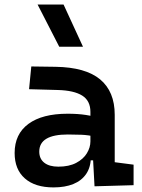

<svg xmlns="http://www.w3.org/2000/svg" viewBox="-20 -815 626 845"><path d="M396 4.9 387.7 -148.4 377.9 -198.7V-322.8Q377.9 -371.6 341.8 -394.3Q305.7 -417 234.4 -418.9L107.9 -422.4L117.7 -522.5L224.6 -521Q356.4 -519 420.7 -465.6Q484.9 -412.1 484.9 -309.6V-101.1L567.9 -90.3V0ZM215.8 9.8Q134.3 9.8 89.4 -29.8Q44.4 -69.3 44.4 -141.6Q44.4 -225.1 105.2 -269.8Q166 -314.5 277.8 -314.5Q322.8 -314.5 357.7 -309.1Q392.6 -303.7 421.9 -293.5L400.4 -213.4Q368.2 -220.7 338.6 -221.9Q309.1 -223.1 278.3 -223.1Q152.8 -223.1 152.8 -147.9Q152.8 -116.2 174.8 -98.9Q196.8 -81.5 236.8 -81.5Q283.7 -81.5 315.2 -98.1Q346.7 -114.7 362.3 -140.4Q377.9 -166 377.9 -192.9V-242.2L404.3 -109.4H363.3L379.9 -125Q379.9 -80.1 359.6 -50Q339.4 -20 302.7 -5.1Q266.1 9.8 215.8 9.8ZM240.7 -609.4 145.5 -794.9H259.8L345.2 -609.4Z"/></svg>

Font: Cascadia Code Medium
Style: Regular
Weight: 500
Monospace: yes
Designer: Aaron Bell
Foundry: Saja Typeworks
Version: Version 2407.024